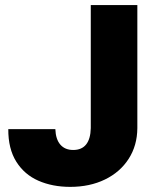

<svg xmlns="http://www.w3.org/2000/svg" viewBox="-20 -727 608 757"><path d="M521.5 -707V-221.7Q521 -153.3 487.3 -100.8Q453.6 -48.3 393.8 -19.3Q334 9.8 256.8 9.8Q187 9.8 131.6 -14.4Q76.2 -38.6 44.2 -89.6Q12.2 -140.6 12.7 -217.8H198.2Q199.7 -177.7 218 -156.7Q236.3 -135.7 268.6 -135.7Q302.2 -135.7 319.6 -157.5Q336.9 -179.2 337.9 -221.7V-707Z"/></svg>

Font: Pretendard GOV Black
Style: Regular
Weight: 900
Designer: Base glyphs from Inter by Rasmus Andersson; Hangeul glyphs from Noto Sans CJK(Source Han Sans) by Jang Soo-young and Kan
Foundry: Kil Hyung-jin
Version: Version 1.309